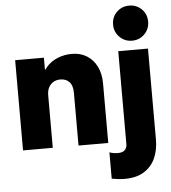

<svg xmlns="http://www.w3.org/2000/svg" viewBox="-64 -843 993 1118"><g transform="rotate(-5 433.0 -284.5)"><path d="M43.9 0V-527.3H211.9V-457H236.3L190.4 -397.5Q199.2 -442.4 226.6 -473.1Q253.9 -503.9 293 -519.5Q332 -535.2 376 -535.2Q425.3 -535.2 462.6 -512.2Q500 -489.3 521 -447Q542 -404.8 542 -346.7V0H368.2V-308.6Q368.2 -351.1 348.6 -371.8Q329.1 -392.6 295.9 -392.6Q273.9 -392.6 256.3 -382.8Q238.8 -373 228.3 -354Q217.8 -335 217.8 -306.6V0ZM620.1 216.8Q602.5 216.8 582 214.6Q561.5 212.4 543.9 209V54.7Q555.2 59.6 568.4 61.5Q581.5 63.5 591.8 63.5Q622.1 63.5 634.3 49.8Q646.5 36.1 646.5 16.6V-527.3H820.3V4.9Q820.3 65.9 798.6 113.8Q776.9 161.6 732.4 189.2Q688 216.8 620.1 216.8ZM732.4 -581.1Q689.5 -581.1 659.7 -611.1Q629.9 -641.1 629.9 -683.6Q629.9 -727.5 659.7 -756.8Q689.5 -786.1 732.4 -786.1Q775.9 -786.1 805.4 -756.8Q835 -727.5 835 -683.6Q835 -641.1 805.4 -611.1Q775.9 -581.1 732.4 -581.1Z"/></g></svg>

Font: Reddit Sans Black
Style: Regular
Weight: 900
Version: Version 1.014